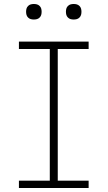

<svg xmlns="http://www.w3.org/2000/svg" viewBox="-20 -944 540 964"><path d="M75 0V-37H230V-698H75V-735H425V-698H270V-37H425V0ZM350 -846Q342 -846 334.5 -848Q327 -850 321 -856Q315 -862 313 -869.5Q311 -877 311 -885Q311 -893 313 -900.5Q315 -908 321 -914Q327 -920 334.5 -922Q342 -924 350 -924Q358 -924 365.5 -922Q373 -920 379 -914Q385 -908 387 -900.5Q389 -893 389 -885Q389 -877 387 -869.5Q385 -862 379 -856Q373 -850 365.5 -848Q358 -846 350 -846ZM150 -846Q142 -846 134.5 -848Q127 -850 121 -856Q115 -862 113 -869.5Q111 -877 111 -885Q111 -893 113 -900.5Q115 -908 121 -914Q127 -920 134.5 -922Q142 -924 150 -924Q158 -924 165.5 -922Q173 -920 179 -914Q185 -908 187 -900.5Q189 -893 189 -885Q189 -877 187 -869.5Q185 -862 179 -856Q173 -850 165.5 -848Q158 -846 150 -846Z"/></svg>

Font: Iosevka Slab Extralight
Style: Regular
Weight: 200
Monospace: yes
Designer: Belleve Invis
Foundry: Belleve Invis
Version: Version 11.1.1; ttfautohint (v1.8.3)